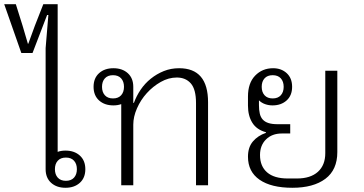

<svg xmlns="http://www.w3.org/2000/svg" viewBox="-71 -877 1722 909"><path d="M239 12Q197 12 171 -11.5Q145 -35 145 -76V-649L158 -806H152L83 -626H30L-51 -857H4L36 -755L61 -670H63L94 -755L134 -857H202V-158Q218 -164 239 -164Q281 -164 307 -140.5Q333 -117 333 -76Q333 -35 307 -11.5Q281 12 239 12ZM241 -21Q266 -21 279.5 -36Q293 -51 293 -76Q293 -101 279.5 -116Q266 -131 241 -131Q216 -131 202.5 -116Q189 -101 189 -76Q189 -51 202.5 -36Q216 -21 241 -21Z M503 -384Q486 -378 466 -378Q424 -378 398 -401.5Q372 -425 372 -466Q372 -507 398 -530.5Q424 -554 466 -554Q508 -554 534 -530.5Q560 -507 560 -466V-390H563Q575 -423 595 -452.5Q615 -482 643 -504.5Q671 -527 704.5 -540.5Q738 -554 777 -554Q914 -554 914 -393V0H857V-389Q857 -454 832.5 -482Q808 -510 766 -510Q727 -510 690 -489Q653 -468 624 -436Q595 -404 577.5 -364Q560 -324 560 -287V0H503ZM464 -411Q489 -411 502.5 -426Q516 -441 516 -466Q516 -491 502.5 -506Q489 -521 464 -521Q439 -521 425.5 -506Q412 -491 412 -466Q412 -441 425.5 -426Q439 -411 464 -411Z M1263 -245Q1217 -245 1188.5 -217Q1160 -189 1160 -143Q1160 -90 1193.5 -61Q1227 -32 1291 -32H1335Q1399 -32 1434 -63.5Q1469 -95 1469 -152V-542H1526V-157Q1526 -73 1469.5 -30.5Q1413 12 1313 12Q1213 12 1158 -26Q1103 -64 1103 -135Q1103 -180 1126.5 -207.5Q1150 -235 1188 -248V-251Q1144 -263 1123.5 -296Q1103 -329 1103 -377V-420Q1103 -484 1137 -519Q1171 -554 1222 -554Q1261 -554 1286.5 -530.5Q1312 -507 1312 -466Q1312 -425 1286 -401.5Q1260 -378 1219 -378Q1201 -378 1184 -384Q1167 -390 1155 -402V-379Q1155 -356 1159 -339Q1163 -322 1173 -311Q1183 -300 1200 -294.5Q1217 -289 1243 -289H1303V-245ZM1220 -411Q1245 -411 1258.5 -426Q1272 -441 1272 -466Q1272 -491 1258.5 -506Q1245 -521 1220 -521Q1195 -521 1181.5 -506Q1168 -491 1168 -466Q1168 -441 1181.5 -426Q1195 -411 1220 -411Z"/></svg>

Font: IBM Plex Sans Thai Looped Light
Style: Regular
Weight: 300
Designer: Mike Abbink, Paul van der Laan, Pieter van Rosmalen, Ben Mitchell, Mark Frömberg
Foundry: Bold Monday
Version: Version 1.1